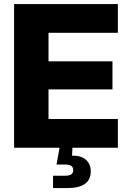

<svg xmlns="http://www.w3.org/2000/svg" viewBox="-20 -748 655 972"><path d="M51.3 0V-727.5H576.7V-582H225.6V-437.5H549.3V-295.4H225.6V-145.5H576.7V0ZM248.5 204.1V141.6H309.1Q330.6 141.6 340.6 134.8Q350.6 127.9 350.6 113.3Q350.6 98.6 340.6 91.8Q330.6 85 309.1 85H266.1L285.2 -20.5H346.7V0L344.7 40Q389.6 38.6 414.6 60.5Q439.5 82.5 439.5 118.7Q439.5 162.1 409.7 183.1Q379.9 204.1 321.3 204.1Z"/></svg>

Font: Inter 24pt ExtraBold
Style: Regular
Weight: 800
Designer: Rasmus Andersson
Foundry: rsms
Version: Version 4.001;git-66647c0bb